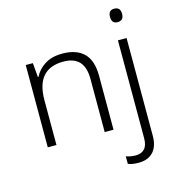

<svg xmlns="http://www.w3.org/2000/svg" viewBox="-136 -844 1100 1199"><g transform="rotate(-15 414.0 -244.5)"><path d="M326 -542Q417 -542 465 -495Q513 -448 513 -348V0H456V-344Q456 -420 421.5 -456Q387 -492 320 -492Q144 -492 144 -290V0H88V-532H134L142 -440H146Q167 -484 212.5 -513Q258 -542 326 -542ZM674 -686Q674 -729 712 -729Q752 -729 752 -686Q752 -642 712 -642Q674 -642 674 -686ZM612 240Q569 240 544 229V180Q572 191 607 191Q643 191 663.5 169Q684 147 684 100V-532H740V100Q740 168 706.5 204Q673 240 612 240Z"/></g></svg>

Font: BC Sans Light
Style: Regular
Weight: 300
Designer: Monotype Design Team
Foundry: Monotype Imaging Inc.
Version: Version 2.000;GOOG;noto-source:20170915:90ef993387c0